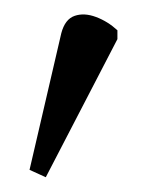

<svg xmlns="http://www.w3.org/2000/svg" viewBox="-20 -743 199 260"><path d="M42 -503 20 -513 63 -698Q68 -717 81 -721.5Q94 -726 110 -720Q126 -714 139 -702V-690Z"/></svg>

Font: Noto Serif ExtraCondensed Light
Style: Regular
Weight: 300
Width: 2
Designer: Monotype Design Team
Foundry: Monotype Imaging Inc.
Version: Version 2.014; ttfautohint (v1.8.4.7-5d5b)